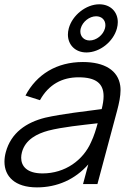

<svg xmlns="http://www.w3.org/2000/svg" viewBox="-55 -837 630 873"><path d="M337.9 -598.5C398.9 -598.5 460.5 -647.5 476.7 -708C479.3 -717.8 480.6 -727.3 480.6 -736.4C480.6 -782.8 447.6 -817.5 396.5 -817.5C336.5 -817.5 273.8 -768 257.7 -708C255.1 -698.2 253.8 -688.8 253.8 -679.8C253.8 -633 287.5 -598.5 337.9 -598.5ZM381.9 -763C407.8 -763 424.2 -746 424.2 -722.6C424.2 -718 423.6 -713.1 422.2 -708C414.2 -678 383.5 -653 352.5 -653C327.2 -653 310.3 -670.7 310.3 -694.1C310.3 -698.5 310.9 -703.2 312.2 -708C320.4 -738.5 351.9 -763 381.9 -763ZM491.8 -447C482 -517 420.2 -555 321.7 -555C202.7 -555 111.7 -499 60.8 -402.5L126.7 -381.5C166.5 -453.5 228.1 -485.5 302.1 -485.5C381.4 -485.5 416 -457.4 416 -399.5C416 -382.6 413 -363.1 407.4 -341C332.7 -331 228.6 -319.5 150.9 -302C64.6 -280.5 -4.9 -233.5 -28.7 -145C-32.7 -130.1 -34.7 -115.6 -34.7 -101.7C-34.7 -35.6 11.7 15 113 15C205 15 286.1 -21 346.5 -89.5L322.5 0H388L477.9 -335.5C486.4 -367.5 493.1 -399.4 493.1 -427C493.1 -434 492.7 -440.7 491.8 -447ZM138.5 -48.5C67.1 -48.5 41.3 -81.8 41.3 -119.7C41.3 -128 42.6 -136.6 44.8 -145C60.5 -203.5 115 -229.5 164.6 -243C228.5 -259.5 315.8 -268 389.1 -276.5C382.5 -252 372.1 -217 359 -190.5C323.2 -109 241.5 -48.5 138.5 -48.5Z"/></svg>

Font: Manrope
Style: RegularItalic
Weight: 400
Italic angle: -15°
Designer: Mikhail Sharanda
Foundry: Mikhail Sharanda
Version: Version 4.502;hotconv 1.0.109;makeotfexe 2.5.65596